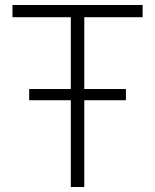

<svg xmlns="http://www.w3.org/2000/svg" viewBox="-20 -750 622 770"><path d="M97 -393H264V-681H30V-730H552V-681H318V-393H485V-348H318V0H264V-348H97Z"/></svg>

Font: Sora-SIA ExtraLight
Style: Regular
Weight: 200
Designer: Jonathan Barnbrook, Julián Moncada
Foundry: Barnbrook Fonts
Version: Version 2.000